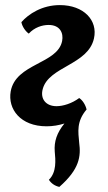

<svg xmlns="http://www.w3.org/2000/svg" viewBox="-20 -487 424 754"><path d="M349 -336C365 -407 309 -467 215 -467C145 -467 92 -432 64 -400C67 -383 80 -364 93 -355C115 -379 145 -389 171 -389C216 -389 230 -357 224 -326C206 -235 42 -239 22 -128C10 -59 60 9 163 9C187 9 211 5 233 -2C203 35 192 69 195 108C198 141 203 189 172 219C181 233 195 243 213 247C293 177 298 126 291 74C287 30 280 -10 320 -57C316 -75 304 -94 291 -102C263 -81 228 -70 202 -70C160 -70 137 -99 148 -138C172 -226 326 -232 349 -336Z"/></svg>

Font: Vollkorn Semibold
Style: Italic
Weight: 600
Italic angle: -11°
Designer: Friedrich Althausen
Foundry: Friedrich Althausen
Version: Version 4.015;PS 004.015;hotconv 1.0.88;makeotf.lib2.5.64775